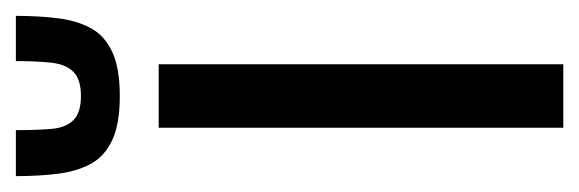

<svg xmlns="http://www.w3.org/2000/svg" viewBox="-288 -466 730 242"><g transform="rotate(-90 77.0 -345.0)"><path d="M37 0V-510H117V0ZM77 -559Q42 -559 21.5 -568.5Q1 -578 -8.5 -595.5Q-18 -613 -21 -637Q-24 -661 -24 -690H34Q34 -664 35.5 -645.5Q37 -627 46.5 -617.5Q56 -608 77 -608Q98 -608 107.5 -617.5Q117 -627 119 -645.5Q121 -664 121 -690H178Q178 -661 175 -637Q172 -613 162.5 -595.5Q153 -578 132.5 -568.5Q112 -559 77 -559Z"/></g></svg>

Font: Saira UltraCondensed SemiBold
Style: Regular
Weight: 600
Width: 1
Designer: Hector Gatti with collaboration of the Omnibus-Type team
Foundry: Omnibus-Type
Version: Version 1.101